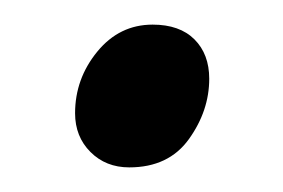

<svg xmlns="http://www.w3.org/2000/svg" viewBox="-20 -335 230 156"><path d="M85 -199Q66 -199 53.5 -211.5Q41 -224 41 -243Q41 -271 59 -293Q77 -315 104 -315Q126 -315 138 -303Q150 -291 150 -271Q150 -245 133.5 -222Q117 -199 85 -199Z"/></svg>

Font: Faustina Light Light
Style: Italic
Weight: 300
Italic angle: -8°
Version: Version 1.200